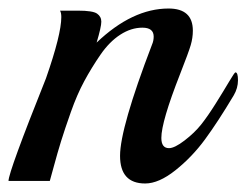

<svg xmlns="http://www.w3.org/2000/svg" viewBox="-41 -425 579 451"><path d="M508 -201Q471 -139 440.5 -97.5Q410 -56 371 -25Q332 6 300 6Q241 6 241 -59Q241 -124 316 -320Q320 -329 320 -339Q320 -360 293.5 -360Q267 -360 241.5 -343.5Q216 -327 195 -296.5Q174 -266 157 -234.5Q140 -203 125.5 -162Q111 -121 102.5 -93.5Q94 -66 85.5 -34.5Q77 -3 76 0H-21Q-21 -21 67 -241Q103 -344 103 -385Q103 -395 100 -400H142Q177 -400 187 -393Q197 -386 197 -374Q197 -362 186 -325Q270 -405 355 -405Q412 -405 412 -353Q412 -336 407 -319Q402 -302 382 -251Q338 -139 338 -101Q338 -77 356 -77Q369 -77 392.5 -95Q416 -113 431.5 -132.5Q447 -152 465.5 -181.5Q484 -211 497 -233Q510 -255 512 -255Q518 -255 518 -236.5Q518 -218 508 -201Z"/></svg>

Font: Playball
Style: Regular
Weight: 400
Designer: Robert E. Leuschke
Foundry: Robert E. Leuschke
Version: Version 1.001